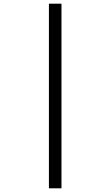

<svg xmlns="http://www.w3.org/2000/svg" viewBox="-20 -780 599 1040"><path d="M245 240H313V-760H245Z"/></svg>

Font: Noto Serif Tamil SemiBold
Style: Italic
Weight: 600
Italic angle: -12°
Designer: Indian Type Foundry, Tom Grace, and the Monotype Design Team
Foundry: Monotype Imaging Inc.
Version: Version 2.003